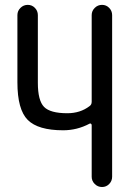

<svg xmlns="http://www.w3.org/2000/svg" viewBox="-20 -750 540 770"><path d="M233.4 -227.5Q132.8 -227.5 91.3 -269Q49.8 -310.5 49.8 -419.9V-689.5Q49.8 -706.1 62 -718.3Q74.2 -730.5 91.3 -730.5Q108.4 -730.5 120.1 -718.3Q131.8 -706.1 131.8 -689.5V-418Q131.8 -346.7 156.7 -321.3Q181.6 -295.9 250 -295.9Q301.8 -295.9 338.9 -324.2Q347.7 -330.1 347.7 -341.8V-689.5Q347.7 -706.1 359.9 -718.3Q372.1 -730.5 389.2 -730.5Q406.2 -730.5 418 -718.3Q429.7 -706.1 429.7 -689.5V-41Q429.7 -24.4 418 -12.2Q406.2 0 389.2 0Q372.1 0 359.9 -12.2Q347.7 -24.4 347.7 -41V-248Q347.7 -252 344.7 -253.9Q341.8 -255.9 338.9 -253.9Q289.1 -227.5 233.4 -227.5Z"/></svg>

Font: Rounded-X Mgen+ 1mn regular
Style: Regular
Weight: 400
Designer: [Source Han Sans]
Ryoko NISHIZUKA  (kana & ideographs); Paul D. Hunt (Latin, Greek & Cyrillic); Wenlong ZHANG  (bopomofo
Version: Version 1.059.20150602